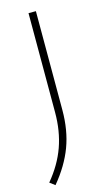

<svg xmlns="http://www.w3.org/2000/svg" viewBox="-128 -582 478 854"><g transform="rotate(-15 111.0 -155.0)"><path d="M16 230 -8 212Q47 146 72.5 74.5Q98 3 98 -83V-540H132V-85Q132 8 104 83Q76 158 16 230Z"/></g></svg>

Font: Encode Sans Expanded Thin
Style: Regular
Weight: 100
Width: 7
Designer: Multiple Designers
Foundry: Impallari Type
Version: Version 3.000; ttfautohint (v1.8.3) -l 8 -r 50 -G 200 -x 14 